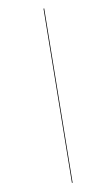

<svg xmlns="http://www.w3.org/2000/svg" viewBox="-59 -833 559 965"><g transform="rotate(-5 220.0 -350.5)"><path d="M201.7 -794.4 267.6 90.8 264.2 92.3 198.2 -793Z"/></g></svg>

Font: Fira Sans Compressed Four
Style: Italic
Weight: 100
Width: 3
Italic angle: -8°
Designer: Carrois Corporate & Edenspiekermann AG
Foundry: Carrois Corporate GbR & Edenspiekermann AG
Version: Version 4.203;PS 004.203;hotconv 1.0.88;makeotf.lib2.5.64775